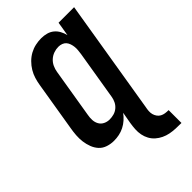

<svg xmlns="http://www.w3.org/2000/svg" viewBox="-281 -842 1162 1162"><g transform="rotate(-45 300.0 -261.5)"><path d="M550 220Q525 220 501 219Q477 218 454 213.5Q431 209 410 199Q389 189 372 174Q355 159 344 139Q333 119 328.5 96Q324 73 325.5 48.5Q327 24 331 0L344 -73Q330 -54 312 -38Q294 -22 273 -11.5Q252 -1 230 3.5Q208 8 185 8Q158 8 132 -0.5Q106 -9 88.5 -28Q71 -47 61.5 -72Q52 -97 48.5 -123.5Q45 -150 47 -178Q49 -206 54 -234L106 -549Q110 -574 117.5 -598.5Q125 -623 138.5 -645.5Q152 -668 171.5 -687.5Q191 -707 214 -719.5Q237 -732 262 -737.5Q287 -743 312 -743Q336 -743 357.5 -737Q379 -731 395.5 -717.5Q412 -704 422.5 -684.5Q433 -665 438 -644L453 -735H586L465 0Q462 14 461 29Q460 44 463.5 57Q467 70 475 81.5Q483 93 495 99.5Q507 106 521 108Q535 110 550 110V220ZM258 -102Q276 -102 294.5 -107Q313 -112 328 -124.5Q343 -137 351.5 -154Q360 -171 363 -189Q376 -268 389 -346.5Q402 -425 415 -504Q417 -519 418.5 -533.5Q420 -548 418.5 -562Q417 -576 412.5 -589.5Q408 -603 399.5 -613Q391 -623 377.5 -628Q364 -633 349 -633Q329 -633 309 -626Q289 -619 273 -604.5Q257 -590 248 -570.5Q239 -551 236 -531L184 -216Q180 -195 181 -174.5Q182 -154 191.5 -137Q201 -120 219 -111Q237 -102 258 -102Z"/></g></svg>

Font: Iosevka Curly XBdExObl
Style: Regular
Weight: 800
Width: 7
Italic angle: -9°
Monospace: yes
Designer: Belleve Invis
Foundry: Belleve Invis
Version: Version 11.1.0; ttfautohint (v1.8.3)